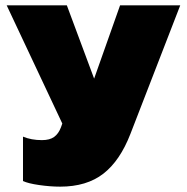

<svg xmlns="http://www.w3.org/2000/svg" viewBox="-20 -500 699 718"><path d="M66 177V11Q97 24 137 24Q166 24 182.5 12Q199 0 208 -24L213 -38L5 -480H230L332 -206L429 -480H654L468 0Q429 101 366.5 149.5Q304 198 205 198Q168 198 126.5 192Q85 186 66 177Z"/></svg>

Font: Prompt Black
Style: Regular
Weight: 900
Designer: Katatrad Team
Foundry: CadsonDemak
Version: Version 1.001